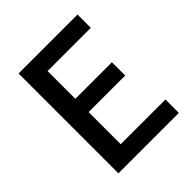

<svg xmlns="http://www.w3.org/2000/svg" viewBox="-201 -869 1002 1002"><g transform="rotate(-45 300.0 -368.5)"><path d="M97 0H543V-99H213V-336H483V-434H213V-639H532V-737H97Z"/></g></svg>

Font: Noto Sans JP Medium
Style: Regular
Weight: 500
Designer: Ryoko NISHIZUKA 西塚涼子 (kana, bopomofo & ideographs); Paul D. Hunt (Latin, Greek & Cyrillic); Sandoll Communications 산돌커뮤니
Foundry: Adobe
Version: Version 2.004;hotconv 1.0.118;makeotfexe 2.5.65603